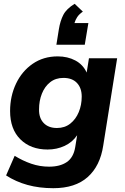

<svg xmlns="http://www.w3.org/2000/svg" viewBox="-20 -797 655 1008"><path d="M260 191Q186 191 124.5 174Q63 157 12 124L57 21Q99 47 144 62.5Q189 78 238 78Q295 78 330.5 54Q366 30 375 -25L385 -87Q360 -50 319 -31Q278 -12 230 -12Q141 -12 87 -65.5Q33 -119 33 -214Q33 -292 64 -357.5Q95 -423 151.5 -462Q208 -501 283 -501Q335 -501 375.5 -479.5Q416 -458 435 -416L447 -491H595L522 -33Q506 74 440.5 132.5Q375 191 260 191ZM279 -125Q320 -125 349 -148Q378 -171 393.5 -208.5Q409 -246 409 -290Q409 -335 384 -361.5Q359 -388 313 -388Q272 -388 243.5 -365.5Q215 -343 200 -305.5Q185 -268 185 -223Q184 -178 209 -151.5Q234 -125 279 -125ZM276 -562 289 -643Q296 -687 312.5 -719Q329 -751 372 -777L415 -736Q395 -722 385.5 -707.5Q376 -693 371 -676H444L425 -562Z"/></svg>

Font: Nunito Sans ExtraBold
Style: Italic
Weight: 800
Italic angle: -9°
Designer: Vernon Adams
Foundry: Vernon Adams
Version: Version 3.006; ttfautohint (v1.8.3)